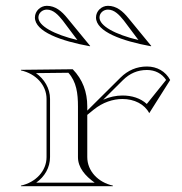

<svg xmlns="http://www.w3.org/2000/svg" viewBox="-20 -640 625 660"><path d="M456 -502.3C375.2 -521.8 322 -550.9 322 -580C322 -595 335.3 -607 351 -607C373 -607 389.7 -589.4 405.7 -569.4ZM289 -481 290 -482 212 -577C192 -602 170 -620 141 -620C119 -620 100 -602 100 -580C100 -531 190 -499 289 -481ZM499 -481 500 -482 422 -577C402 -602 380 -620 351 -620C329 -620 310 -602 310 -580C310 -531 400 -499 499 -481ZM246 -502.3C165.2 -521.8 112 -550.9 112 -580C112 -595 125.3 -607 141 -607C163 -607 179.7 -589.4 195.7 -569.4ZM140 -100C140 -52.2 102.9 -13.2 52 -2V0H368V-2C317.1 -13.2 280 -52.2 280 -100V-245.1L302 -263C333 -288.2 368.5 -299.7 401 -299.7C441.4 -299.7 477 -281.9 493 -251L565 -365C549.2 -394.8 519.6 -411.4 485.2 -411.4C449.7 -411.4 419.4 -398.2 394 -373L280 -259.8V-274C280 -323.8 264.3 -366.7 230 -402L52 -400V-398C102.9 -386.8 140 -347.8 140 -300ZM152 -100V-300C152 -336.8 132 -368.7 103.6 -388.6L214.9 -389.9C242.9 -359.2 248 -318.7 248 -274V-100C248 -63.8 272.8 -35.3 305.6 -12H104.4C133.5 -32.7 152 -63.9 152 -100ZM334.7 -297.2 402.5 -364.5C425.9 -387.7 452.8 -399.4 485.2 -399.4C513.5 -399.4 536.6 -387 551 -365.2L484.6 -282.6C462.9 -302.4 433.7 -311.7 401 -311.7C379.5 -311.7 356.7 -307 334.7 -297.2Z"/></svg>

Font: Sortefax
Style: Medium
Weight: 500
Designer: gluk
Foundry: gluk
Version: Version 0.261